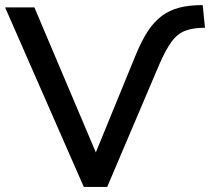

<svg xmlns="http://www.w3.org/2000/svg" viewBox="-24 -734 825 754"><path d="M305 0 -4 -705H111L364 -108H341L509 -518Q532 -574 556.5 -611.5Q581 -649 611.5 -671.5Q642 -694 680.5 -704Q719 -714 772 -714L781 -625Q734 -625 703 -613Q672 -601 649.5 -570Q627 -539 602 -482L397 0Z"/></svg>

Font: NunitoSans_10ptSemiBold
Style: Regular
Weight: 600
Designer: Vernon Adams
Foundry: Vernon Adams
Version: Version 3.101;gftools[0.9.27]